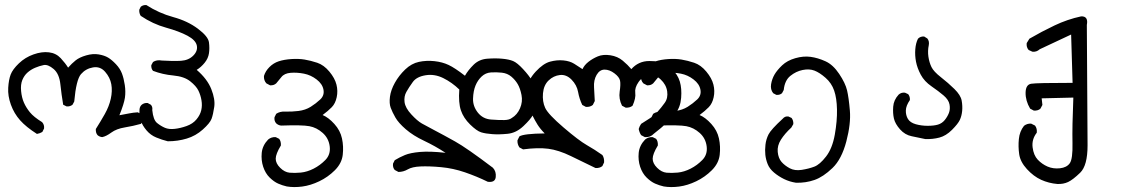

<svg xmlns="http://www.w3.org/2000/svg" viewBox="-20 -444 4540 764"><path d="M386.7 101.6Q376 100.6 368.2 93.8Q360.4 85 361.3 69.3Q379.9 40 397 9.8Q414.1 -20.5 420.9 -51.3Q427.7 -82 422.9 -108.9Q418 -135.7 398.4 -158.2Q378.9 -180.7 350.1 -175.8Q321.3 -170.9 302.2 -148.9Q283.2 -127 275.4 -40L268.6 -27.3Q258.8 -19.5 245.1 -20.5L231.4 -27.3Q224.6 -67.4 220.2 -108.9Q215.8 -150.4 193.4 -169.4Q170.9 -188.5 153.8 -185.1Q136.7 -181.6 119.6 -174.3Q102.5 -167 89.4 -155.3Q76.2 -143.6 68.8 -125.5Q61.5 -107.4 64 -81.5Q66.4 -55.7 75.2 -35.6Q84 -15.6 99.1 2.9Q114.3 21.5 147.5 42Q157.2 52.7 155.3 67.4L148.4 81.1Q138.7 86.9 127 88.9Q84 61.5 60.1 34.7Q36.1 7.8 23.4 -27.3Q10.7 -62.5 12.7 -94.7Q14.6 -127 22.5 -147.5Q30.3 -168 55.2 -191.9Q80.1 -215.8 113.3 -227.5Q146.5 -239.3 174.8 -235.8Q203.1 -232.4 221.7 -212.4Q240.2 -192.4 251 -174.8Q265.6 -191.4 280.8 -203.6Q295.9 -215.8 322.8 -223.6Q349.6 -231.4 372.6 -227.5Q395.5 -223.6 410.2 -214.8Q424.8 -206.1 441.4 -188.5Q458 -170.9 465.3 -151.4Q472.7 -131.8 476.6 -105.5Q480.5 -79.1 477.1 -55.2Q473.6 -31.2 455.1 14.6Q476.6 10.7 493.7 7.3Q510.7 3.9 528.3 2.9L541 9.8Q550.8 19.5 547.9 36.1L541 48.8Q509.8 57.6 476.6 63Q443.4 68.4 422.9 83.5Q402.3 98.6 386.7 101.6Z M647.5 118.2Q624 112.3 601.6 103Q579.1 93.8 563 74.7Q546.9 55.7 540 36.1Q533.2 16.6 535.2 -8.8Q536.1 -19.5 543 -26.4Q552.7 -35.2 567.4 -34.2L580.1 -27.3Q587.9 -19.5 585.9 -5.9Q589.8 33.2 605 45.4Q620.1 57.6 636.2 64.5Q652.3 71.3 674.8 68.8Q697.3 66.4 722.2 57.6Q747.1 48.8 761.7 31.2Q776.4 13.7 780.8 -5.4Q785.2 -24.4 781.7 -44.9Q778.3 -65.4 769.5 -83.5Q760.7 -101.6 736.8 -120.6Q712.9 -139.6 669.9 -143.6Q627 -147.5 588.9 -162.1Q581.1 -170.9 582 -184.6L588.9 -197.3Q603.5 -207 624 -203.1Q669.9 -200.2 700.2 -202.1Q730.5 -204.1 749 -222.7Q767.6 -241.2 763.2 -262.7Q758.8 -284.2 726.1 -301.8Q693.4 -319.3 640.6 -334Q587.9 -348.6 540 -380.9Q533.2 -391.6 534.2 -405.3L540 -417Q548.8 -424.8 562.5 -423.8Q612.3 -391.6 669.4 -376Q726.6 -360.4 767.6 -329.6Q808.6 -298.8 811.5 -275.4Q814.5 -252 811.5 -231.9Q808.6 -211.9 794.4 -194.3Q780.3 -176.8 762.7 -166Q804.7 -129.9 820.8 -89.4Q836.9 -48.8 832.5 -18.6Q828.1 11.7 821.8 28.8Q815.4 45.9 787.1 71.3Q758.8 96.7 723.1 107.4Q687.5 118.2 647.5 118.2Z M1121.1 297.9Q1103.5 293.9 1086.9 286.6Q1070.3 279.3 1053.2 262.7Q1036.1 246.1 1027.3 219.7Q1018.6 193.4 1021.5 164.1Q1024.4 134.8 1046.9 111.3Q1059.6 100.6 1077.1 101.6L1090.8 108.4Q1098.6 118.2 1097.7 134.8Q1077.1 168.9 1077.1 187.5Q1077.1 206.1 1094.7 223.6Q1112.3 241.2 1132.3 243.2Q1152.3 245.1 1177.2 242.7Q1202.1 240.2 1228 227.1Q1253.9 213.9 1274.9 192.4Q1295.9 170.9 1292 138.7Q1288.1 106.4 1264.2 85Q1240.2 63.5 1210.9 58.1Q1181.6 52.7 1098.6 55.7Q1087.9 54.7 1079.1 46.9Q1070.3 37.1 1072.3 22.5L1079.1 8.8Q1093.8 -1 1114.3 0Q1139.6 1 1167.5 -2.4Q1195.3 -5.9 1216.3 -19Q1237.3 -32.2 1254.4 -48.3Q1271.5 -64.5 1267.1 -87.4Q1262.7 -110.4 1239.7 -127.9Q1216.8 -145.5 1189.5 -150.9Q1162.1 -156.2 1136.7 -154.3Q1111.3 -152.3 1099.6 -137.2Q1087.9 -122.1 1079.1 -112.3Q1069.3 -103.5 1054.7 -104.5L1040 -112.3Q1029.3 -124 1030.3 -141.6Q1036.1 -161.1 1052.2 -177.2Q1068.4 -193.4 1089.4 -200.2Q1110.4 -207 1139.2 -209Q1168 -210.9 1191.9 -207Q1215.8 -203.1 1242.2 -194.3Q1268.6 -185.5 1290.5 -159.2Q1312.5 -132.8 1318.8 -107.4Q1325.2 -82 1319.8 -57.1Q1314.5 -32.2 1300.3 -17.6Q1286.1 -2.9 1263.7 13.7Q1287.1 23.4 1310.5 49.3Q1334 75.2 1340.8 106.9Q1347.7 138.7 1343.8 172.4Q1339.8 206.1 1312.5 233.4Q1285.2 260.7 1250.5 277.3Q1215.8 293.9 1182.6 298.3Q1149.4 302.7 1121.1 297.9Z M1920.9 279.3Q1877 257.8 1830.1 241.7Q1783.2 225.6 1735.4 221.2Q1687.5 216.8 1653.8 218.3Q1620.1 219.7 1602.5 230Q1585 240.2 1565.4 240.2L1550.8 232.4Q1542 222.7 1543.9 207L1550.8 193.4Q1570.3 181.6 1591.3 172.9Q1612.3 164.1 1651.4 160.6Q1690.4 157.2 1752.9 164.1Q1710.9 136.7 1667.5 116.2Q1624 95.7 1594.7 70.3Q1565.4 44.9 1553.2 23.4Q1541 2 1534.7 -15.1Q1528.3 -32.2 1531.7 -59.1Q1535.2 -85.9 1551.3 -114.7Q1567.4 -143.6 1592.3 -167.5Q1617.2 -191.4 1647 -197.8Q1676.8 -204.1 1708.5 -200.7Q1740.2 -197.3 1765.1 -185.5Q1790 -173.8 1830.1 -142.6Q1842.8 -165 1864.7 -186.5Q1886.7 -208 1918.9 -210.4Q1951.2 -212.9 1978 -210.4Q2004.9 -208 2021.5 -201.2Q2038.1 -194.3 2061.5 -168.9Q2085 -143.6 2096.2 -124Q2107.4 -104.5 2111.3 -80.6Q2115.2 -56.6 2112.3 -30.3Q2109.4 -3.9 2100.6 13.2Q2091.8 30.3 2063 57.6Q2034.2 85 2000 88.4Q1965.8 91.8 1939 89.8Q1912.1 87.9 1894.5 82.5Q1877 77.1 1850.6 51.3Q1824.2 25.4 1814 -4.9Q1803.7 -35.2 1807.6 -87.9Q1778.3 -116.2 1743.7 -133.3Q1709 -150.4 1673.3 -144.5Q1637.7 -138.7 1622.6 -117.7Q1607.4 -96.7 1597.2 -78.6Q1586.9 -60.5 1589.8 -37.6Q1592.8 -14.6 1616.7 11.2Q1640.6 37.1 1658.7 47.4Q1676.8 57.6 1710.4 75.2Q1744.1 92.8 1790.5 118.7Q1836.9 144.5 1941.4 223.6Q1955.1 238.3 1952.6 260.7Q1950.2 283.2 1920.9 279.3ZM2016.6 25.4Q2038.1 12.7 2049.3 -13.2Q2060.5 -39.1 2055.2 -65.9Q2049.8 -92.8 2040 -109.4Q2030.3 -126 2014.6 -139.2Q1999 -152.3 1977.1 -154.8Q1955.1 -157.2 1933.6 -155.8Q1912.1 -154.3 1896.5 -139.6Q1880.9 -125 1872.1 -103.5Q1863.3 -82 1862.3 -51.8Q1861.3 -21.5 1881.3 3.9Q1901.4 29.3 1934.1 31.7Q1966.8 34.2 1986.8 33.7Q2006.8 33.2 2016.6 25.4Z M2349.6 224.6Q2300.8 201.2 2252 177.2Q2203.1 153.3 2161.6 147.9Q2120.1 142.6 2061.5 150.4L2046.9 142.6Q2038.1 129.9 2039.1 114.3L2046.9 98.6Q2064.5 87.9 2147.5 86.9Q2129.9 69.3 2119.1 52.2Q2108.4 35.2 2098.1 14.2Q2087.9 -6.8 2080.1 -33.7Q2072.3 -60.5 2077.1 -93.8Q2082 -127 2111.8 -159.2Q2141.6 -191.4 2168.9 -198.7Q2196.3 -206.1 2221.7 -203.6Q2247.1 -201.2 2264.6 -190.4Q2282.2 -179.7 2297.9 -168.9Q2304.7 -184.6 2321.3 -197.8Q2337.9 -210.9 2358.9 -219.7Q2379.9 -228.5 2408.7 -224.1Q2437.5 -219.7 2458 -202.6Q2478.5 -185.5 2492.2 -168.9Q2505.9 -184.6 2523.9 -192.9Q2542 -201.2 2563.5 -201.2Q2585 -201.2 2606 -198.2Q2627 -195.3 2651.9 -171.4Q2676.8 -147.5 2685.1 -119.6Q2693.4 -91.8 2690.4 -54.7Q2687.5 -17.6 2668.5 5.9Q2649.4 29.3 2631.3 46.4Q2613.3 63.5 2582 87.9Q2567.4 103.5 2545.9 101.6L2531.2 93.8Q2524.4 84 2521.5 69.3Q2524.4 58.6 2531.2 48.8Q2547.9 38.1 2564.9 27.3Q2582 16.6 2596.7 0.5Q2611.3 -15.6 2625 -34.7Q2638.7 -53.7 2634.8 -80.6Q2630.9 -107.4 2608.9 -127.9Q2586.9 -148.4 2562 -144.5Q2537.1 -140.6 2521 -117.7Q2504.9 -94.7 2507.8 -74.2Q2510.7 -53.7 2497.1 -23.4Q2486.3 -14.6 2469.7 -15.6L2455.1 -23.4Q2441.4 -50.8 2445.8 -79.6Q2450.2 -108.4 2447.3 -123Q2444.3 -137.7 2424.8 -152.3Q2405.3 -167 2385.7 -167Q2366.2 -167 2354 -146Q2341.8 -125 2343.8 -96.2Q2345.7 -67.4 2346.7 -42L2338.9 -26.4Q2328.1 -17.6 2311.5 -18.6L2296.9 -26.4Q2285.2 -50.8 2280.3 -78.1Q2275.4 -105.5 2254.4 -127Q2233.4 -148.4 2208 -145.5Q2182.6 -142.6 2163.1 -124Q2143.6 -105.5 2140.6 -72.8Q2137.7 -40 2149.4 -14.6Q2161.1 10.7 2222.2 63Q2283.2 115.2 2314.9 133.3Q2346.7 151.4 2377 172.9Q2384.8 184.6 2383.8 202.1L2377 216.8Q2366.2 225.6 2349.6 224.6Z M2621.1 297.9Q2603.5 293.9 2586.9 286.6Q2570.3 279.3 2553.2 262.7Q2536.1 246.1 2527.3 219.7Q2518.6 193.4 2521.5 164.1Q2524.4 134.8 2546.9 111.3Q2559.6 100.6 2577.1 101.6L2590.8 108.4Q2598.6 118.2 2597.7 134.8Q2577.1 168.9 2577.1 187.5Q2577.1 206.1 2594.7 223.6Q2612.3 241.2 2632.3 243.2Q2652.3 245.1 2677.2 242.7Q2702.1 240.2 2728 227.1Q2753.9 213.9 2774.9 192.4Q2795.9 170.9 2792 138.7Q2788.1 106.4 2764.2 85Q2740.2 63.5 2710.9 58.1Q2681.6 52.7 2598.6 55.7Q2587.9 54.7 2579.1 46.9Q2570.3 37.1 2572.3 22.5L2579.1 8.8Q2593.8 -1 2614.3 0Q2639.6 1 2667.5 -2.4Q2695.3 -5.9 2716.3 -19Q2737.3 -32.2 2754.4 -48.3Q2771.5 -64.5 2767.1 -87.4Q2762.7 -110.4 2739.7 -127.9Q2716.8 -145.5 2689.5 -150.9Q2662.1 -156.2 2636.7 -154.3Q2611.3 -152.3 2599.6 -137.2Q2587.9 -122.1 2579.1 -112.3Q2569.3 -103.5 2554.7 -104.5L2540 -112.3Q2529.3 -124 2530.3 -141.6Q2536.1 -161.1 2552.2 -177.2Q2568.4 -193.4 2589.4 -200.2Q2610.4 -207 2639.2 -209Q2668 -210.9 2691.9 -207Q2715.8 -203.1 2742.2 -194.3Q2768.6 -185.5 2790.5 -159.2Q2812.5 -132.8 2818.8 -107.4Q2825.2 -82 2819.8 -57.1Q2814.5 -32.2 2800.3 -17.6Q2786.1 -2.9 2763.7 13.7Q2787.1 23.4 2810.5 49.3Q2834 75.2 2840.8 106.9Q2847.7 138.7 2843.8 172.4Q2839.8 206.1 2812.5 233.4Q2785.2 260.7 2750.5 277.3Q2715.8 293.9 2682.6 298.3Q2649.4 302.7 2621.1 297.9Z M3147.5 283.2Q3122.1 279.3 3100.1 268.6Q3078.1 257.8 3060.1 242.7Q3042 227.5 3034.7 209Q3027.3 190.4 3025.4 171.9Q3023.4 153.3 3025.9 131.8Q3028.3 110.4 3038.1 90.8Q3047.9 71.3 3094.7 28.3Q3103.5 17.6 3117.2 19.5L3129.9 25.4Q3137.7 36.1 3136.7 49.8L3128.9 63.5Q3102.5 87.9 3087.4 111.8Q3072.3 135.7 3074.7 160.6Q3077.1 185.5 3089.8 200.2Q3102.5 214.8 3122.6 225.6Q3142.6 236.3 3170.4 231.9Q3198.2 227.5 3220.2 219.2Q3242.2 210.9 3267.1 178.7Q3292 146.5 3301.8 91.8Q3311.5 37.1 3310.5 -8.3Q3309.6 -53.7 3299.3 -83.5Q3289.1 -113.3 3265.1 -134.3Q3241.2 -155.3 3220.7 -163.1Q3200.2 -170.9 3173.8 -165.5Q3147.5 -160.2 3125 -142.1Q3102.5 -124 3098.6 -85.9L3091.8 -73.2Q3083 -65.4 3069.3 -66.4L3056.6 -73.2Q3044.9 -87.9 3048.3 -108.9Q3051.8 -129.9 3062 -147.5Q3072.3 -165 3092.3 -184.1Q3112.3 -203.1 3144.5 -212.4Q3176.8 -221.7 3205.6 -217.8Q3234.4 -213.9 3264.6 -200.2Q3294.9 -186.5 3319.3 -149.9Q3343.8 -113.3 3350.6 -84.5Q3357.4 -55.7 3361.8 -3.9Q3366.2 47.9 3347.7 118.7Q3329.1 189.5 3292.5 224.6Q3255.9 259.8 3221.2 272Q3186.5 284.2 3147.5 283.2Z M3662.1 109.4Q3634.8 103.5 3607.9 98.1Q3581.1 92.8 3561.5 70.8Q3542 48.8 3537.1 27.8Q3532.2 6.8 3534.2 -19.5Q3536.1 -45.9 3555.7 -67.4Q3566.4 -77.1 3581.1 -75.2L3593.8 -69.3Q3601.6 -59.6 3600.6 -45.9Q3585 -23.4 3584.5 -4.4Q3584 14.6 3592.8 29.3Q3601.6 43.9 3624 50.3Q3646.5 56.6 3671.4 56.6Q3696.3 56.6 3712.4 51.8Q3728.5 46.9 3739.3 33.7Q3750 20.5 3755.9 5.4Q3761.7 -9.8 3758.3 -28.3Q3754.9 -46.9 3734.9 -64Q3714.8 -81.1 3686.5 -100.6Q3658.2 -120.1 3644 -146.5Q3629.9 -172.9 3625 -198.2Q3620.1 -223.6 3622.1 -248Q3624 -272.5 3632.8 -290Q3642.6 -299.8 3657.2 -298.8L3669.9 -291Q3678.7 -280.3 3675.8 -264.6Q3670.9 -241.2 3674.3 -218.3Q3677.7 -195.3 3686.5 -177.2Q3695.3 -159.2 3724.1 -136.7Q3752.9 -114.3 3777.8 -89.8Q3802.7 -65.4 3806.6 -43.9Q3810.5 -22.5 3808.6 -2.4Q3806.6 17.6 3799.3 33.2Q3792 48.8 3768.1 72.8Q3744.1 96.7 3717.8 103.5Q3691.4 110.4 3662.1 109.4Z M4187.5 288.1Q4153.3 285.2 4123 271.5Q4092.8 257.8 4066.4 229Q4040 200.2 4035.6 169.9Q4031.2 139.6 4034.2 109.4Q4037.1 79.1 4054.7 56.6Q4067.4 46.9 4083 47.9L4098.6 55.7Q4107.4 67.4 4105.5 84Q4085 110.4 4088.9 142.1Q4092.8 173.8 4109.4 191.4Q4126 209 4148.4 218.8Q4170.9 228.5 4197.8 225.6Q4224.6 222.7 4236.8 205.6Q4249 188.5 4247.6 125Q4246.1 61.5 4251 -55.7L4125 -52.7L4127.9 -26.4L4120.1 -11.7Q4110.4 -2.9 4093.8 -3.9L4079.1 -11.7Q4060.5 -43 4061 -75.2Q4061.5 -107.4 4083.5 -110.8Q4105.5 -114.3 4248 -114.3L4242.2 -306.6L4117.2 -248Q4104.5 -236.3 4087.9 -238.3L4073.2 -245.1Q4063.5 -255.9 4065.4 -272.5L4076.2 -290Q4125 -318.4 4176.3 -342.8Q4227.5 -367.2 4282.2 -378.9Q4311.5 -379.9 4304.7 -344.7Q4307.6 53.7 4307.6 134.3Q4307.6 214.8 4278.3 243.2Q4249 271.5 4230 280.3Q4210.9 289.1 4187.5 288.1Z"/></svg>

Font: JasonHandwriting1
Style: Regular
Weight: 400
Version: Version 1.48.20